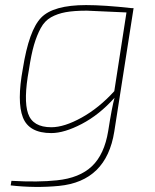

<svg xmlns="http://www.w3.org/2000/svg" viewBox="-20 -512 609 756"><path d="M506 -480 430 6Q399 202 212 220Q119 229 22 218L25 200Q131 206 204 198Q293 189 342 142.5Q391 96 406 4Q421 -92 431 -127Q371 -60 302 -24Q233 12 182 12Q94 12 70 -50Q46 -112 70 -242Q94 -393 142 -442.5Q190 -492 319 -492Q390 -492 498 -480ZM430 -153 478 -463Q324 -470 322 -470Q271 -470 238.5 -464Q206 -458 181 -444Q156 -430 140.5 -401.5Q125 -373 114 -335.5Q103 -298 94 -238Q72 -119 90.5 -65Q109 -11 182 -11Q233 -11 301.5 -49Q370 -87 430 -153Z"/></svg>

Font: Exo 2.0 Thin
Style: Italic
Weight: 250
Italic angle: -8°
Designer: Natanael Gama
Version: Version 1.001;PS 001.001;hotconv 1.0.70;makeotf.lib2.5.58329